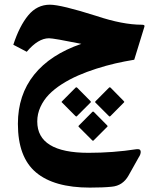

<svg xmlns="http://www.w3.org/2000/svg" viewBox="-20 -478 685 838"><path d="M389.6 10.7 447.3 68.8Q449.2 70.8 449.5 72Q449.7 73.2 449.5 73.7Q449.2 74.2 447.8 75.7L389.2 134.3Q387.7 135.7 387 136.2Q386.2 136.7 385 136.2Q383.8 135.7 382.3 134.3L324.2 76.2Q321.8 73.2 322 72.5Q322.3 71.8 325.7 68.4L382.8 10.7Q386.2 7.3 389.6 10.7ZM462.9 -95.2 520 -37.1Q522.9 -33.7 522.7 -33Q522.5 -32.2 520.5 -30.3L462.4 28.3Q460 30.8 459 30.8Q458 30.8 455.1 28.3L397 -29.8Q394.5 -32.2 394.8 -33.2Q395 -34.2 398.4 -37.6L455.6 -95.2Q459 -98.6 462.9 -95.2ZM316.9 -95.2 374.5 -37.1Q377 -33.7 377 -33Q377 -32.2 375 -30.3L316.4 28.3Q314 30.8 313 30.8Q312 30.8 309.1 28.3L251.5 -29.8Q250 -31.2 249.3 -31.7Q248.5 -32.2 249 -33.4Q249.5 -34.7 250 -35.2Q250.5 -35.6 252.4 -37.6L309.6 -95.2Q313.5 -98.6 316.9 -95.2ZM366.2 189Q473.1 189 575.2 173.3Q592.8 170.9 594 182.6Q595.2 194.3 585.9 208L541 288.1Q516.1 332.5 467.8 336.9Q431.2 340.8 372.1 340.8Q215.8 340.8 137 274.4Q58.1 208 58.1 62.5Q58.1 -63.5 128.9 -151.9Q199.7 -240.2 335 -286.6Q213.9 -311 193.8 -311Q146.5 -311 96.7 -252L38.1 -282.7Q64.9 -364.7 103.3 -411.1Q141.6 -457.5 197.8 -457.5Q246.1 -457.5 401.4 -408.2Q515.6 -370.1 598.6 -370.1Q606 -370.1 608.9 -368.2Q611.8 -366.2 610.4 -361.8L565.9 -217.3Q523.9 -210.4 483.6 -201.2Q443.4 -191.9 400.6 -178.2Q357.9 -164.6 321 -148.4Q284.2 -132.3 250.7 -111.1Q217.3 -89.8 193.8 -65.7Q170.4 -41.5 156.5 -11.2Q142.6 19 142.6 52.2Q142.6 189 366.2 189Z"/></svg>

Font: Sahel FD-WOL
Style: Bold-FD-WOL
Weight: 700
Foundry: Saber Rastikerdar (saber.rastikerdar@gmail.com)
Version: Version 2.0.2